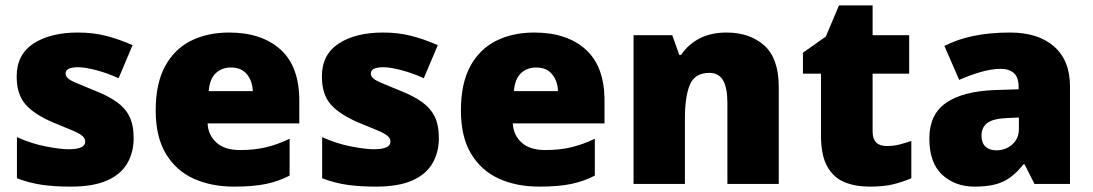

<svg xmlns="http://www.w3.org/2000/svg" viewBox="-20 -684 4063 714"><path d="M477 -170Q477 -118 453.5 -77Q430 -36 378.5 -13Q327 10 243 10Q184 10 137.5 3.5Q91 -3 43 -21V-174Q96 -150 150 -139.5Q204 -129 235 -129Q297 -129 297 -157Q297 -169 287 -178Q277 -187 251.5 -198Q226 -209 179 -228Q110 -257 76 -294.5Q42 -332 42 -400Q42 -481 104.5 -522Q167 -563 270 -563Q325 -563 373 -551Q421 -539 473 -516L421 -393Q380 -412 338 -423Q296 -434 271 -434Q224 -434 224 -411Q224 -401 232.5 -393Q241 -385 265 -375Q289 -365 335 -346Q383 -327 414.5 -304.5Q446 -282 461.5 -250.5Q477 -219 477 -170Z M832 -563Q953 -563 1023 -500Q1093 -437 1093 -310V-225H752Q754 -182 784.5 -154Q815 -126 873 -126Q925 -126 968 -136Q1011 -146 1057 -168V-31Q1017 -10 969.5 0Q922 10 850 10Q766 10 700.5 -19.5Q635 -49 597 -112Q559 -175 559 -273Q559 -373 593.5 -437Q628 -501 689.5 -532Q751 -563 832 -563ZM839 -433Q805 -433 782.5 -412Q760 -391 756 -345H920Q919 -382 898.5 -407.5Q878 -433 839 -433Z M1612 -170Q1612 -118 1588.5 -77Q1565 -36 1513.5 -13Q1462 10 1378 10Q1319 10 1272.5 3.5Q1226 -3 1178 -21V-174Q1231 -150 1285 -139.5Q1339 -129 1370 -129Q1432 -129 1432 -157Q1432 -169 1422 -178Q1412 -187 1386.5 -198Q1361 -209 1314 -228Q1245 -257 1211 -294.5Q1177 -332 1177 -400Q1177 -481 1239.5 -522Q1302 -563 1405 -563Q1460 -563 1508 -551Q1556 -539 1608 -516L1556 -393Q1515 -412 1473 -423Q1431 -434 1406 -434Q1359 -434 1359 -411Q1359 -401 1367.5 -393Q1376 -385 1400 -375Q1424 -365 1470 -346Q1518 -327 1549.5 -304.5Q1581 -282 1596.5 -250.5Q1612 -219 1612 -170Z M1967 -563Q2088 -563 2158 -500Q2228 -437 2228 -310V-225H1887Q1889 -182 1919.5 -154Q1950 -126 2008 -126Q2060 -126 2103 -136Q2146 -146 2192 -168V-31Q2152 -10 2104.5 0Q2057 10 1985 10Q1901 10 1835.5 -19.5Q1770 -49 1732 -112Q1694 -175 1694 -273Q1694 -373 1728.5 -437Q1763 -501 1824.5 -532Q1886 -563 1967 -563ZM1974 -433Q1940 -433 1917.5 -412Q1895 -391 1891 -345H2055Q2054 -382 2033.5 -407.5Q2013 -433 1974 -433Z M2682 -563Q2768 -563 2822 -515Q2876 -467 2876 -360V0H2685V-302Q2685 -357 2669 -385Q2653 -413 2618 -413Q2564 -413 2545.5 -369Q2527 -325 2527 -242V0H2336V-553H2480L2506 -480H2513Q2539 -519 2581.5 -541Q2624 -563 2682 -563Z M3277 -141Q3303 -141 3324.5 -146.5Q3346 -152 3369 -160V-21Q3338 -8 3303 1Q3268 10 3214 10Q3160 10 3119.5 -7Q3079 -24 3056 -65.5Q3033 -107 3033 -182V-410H2966V-488L3051 -548L3100 -664H3225V-553H3361V-410H3225V-195Q3225 -141 3277 -141Z M3736 -563Q3841 -563 3900 -511Q3959 -459 3959 -363V0H3827L3790 -73H3786Q3763 -44 3738.5 -25.5Q3714 -7 3682 1.5Q3650 10 3604 10Q3532 10 3484 -34Q3436 -78 3436 -169Q3436 -258 3497.5 -301Q3559 -344 3676 -349L3768 -352V-360Q3768 -397 3750 -412.5Q3732 -428 3701 -428Q3668 -428 3628 -416.5Q3588 -405 3547 -387L3492 -513Q3540 -538 3600.5 -550.5Q3661 -563 3736 -563ZM3725 -245Q3673 -243 3651.5 -226.5Q3630 -210 3630 -180Q3630 -152 3645 -138.5Q3660 -125 3685 -125Q3720 -125 3744.5 -147Q3769 -169 3769 -204V-247Z"/></svg>

Font: Noto Sans Ethiopic Black
Style: Regular
Weight: 900
Designer: Monotype Design Team
Foundry: Monotype Imaging Inc.
Version: Version 2.102; ttfautohint (v1.8.4.7-5d5b)